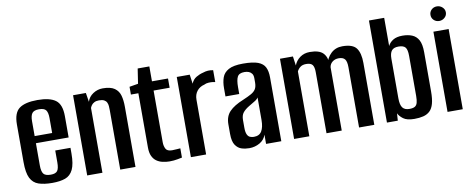

<svg xmlns="http://www.w3.org/2000/svg" viewBox="-59 -901 2879 1167"><g transform="rotate(-10 1381.0 -317.5)"><path d="M185 8Q134 8 100.5 -3.5Q67 -15 50.5 -48Q34 -81 34 -147V-379Q34 -451 70 -477.5Q106 -504 182 -504Q258 -504 294 -477.5Q330 -451 330 -379V-247H128V-110Q128 -73 139.5 -58Q151 -43 184 -43Q214 -43 225 -57.5Q236 -72 236 -110V-183H330V-148Q330 -83 313.5 -49Q297 -15 265 -3.5Q233 8 185 8ZM128 -291H236V-383Q236 -417 225 -432Q214 -447 182 -447Q151 -447 139.5 -432Q128 -417 128 -383Z M401 0V-495H480L489 -439Q498 -469 525.5 -487Q553 -505 585 -505Q634 -505 658.5 -487.5Q683 -470 691 -440.5Q699 -411 699 -373V0H605V-366Q605 -380 604 -392.5Q603 -405 598 -415Q593 -425 582 -431Q571 -437 550 -437Q533 -437 521.5 -431Q510 -425 504 -416.5Q498 -408 495 -400V0Z M909 3Q887 3 866 -2Q845 -7 829 -18.5Q813 -30 803.5 -50.5Q794 -71 794 -103V-438H748V-486L802 -495L816 -587H888V-495H987V-438H888V-119Q888 -96 897 -78.5Q906 -61 936 -61Q949 -61 965.5 -62.5Q982 -64 987 -64V-7Q982 -6 959 -1.5Q936 3 909 3Z M1041 0V-495H1121L1129 -438Q1139 -463 1160 -475.5Q1181 -488 1203 -493Q1234 -504 1266 -497V-424Q1263 -425 1251 -426.5Q1239 -428 1224 -427Q1209 -426 1198 -420Q1169 -413 1152 -391.5Q1135 -370 1135 -338V0Z M1401 8Q1376 8 1353.5 1Q1331 -6 1315.5 -28.5Q1300 -51 1300 -98V-157Q1300 -206 1328.5 -235.5Q1357 -265 1414 -288Q1447 -302 1466.5 -313Q1486 -324 1495 -339Q1504 -354 1504 -380V-405Q1504 -424 1496.5 -434Q1489 -444 1477.5 -448.5Q1466 -453 1451 -453Q1418 -453 1407.5 -433Q1397 -413 1397 -369V-327H1312V-378Q1312 -415 1322 -443.5Q1332 -472 1362 -488.5Q1392 -505 1451 -505Q1512 -505 1543.5 -493Q1575 -481 1587 -456.5Q1599 -432 1599 -394V0H1505V-57Q1495 -26 1465.5 -9Q1436 8 1401 8ZM1440 -55Q1474 -55 1488.5 -79.5Q1503 -104 1503 -148V-287Q1496 -275 1478 -265Q1460 -255 1443 -244Q1418 -229 1405 -212.5Q1392 -196 1392 -167V-120Q1392 -93 1398.5 -78.5Q1405 -64 1416.5 -59.5Q1428 -55 1440 -55Z M1678 0V-495H1758L1766 -438Q1777 -467 1802.5 -485.5Q1828 -504 1863 -504Q1920 -504 1944 -480Q1968 -456 1970 -410H1958Q1965 -450 1993.5 -477Q2022 -504 2064 -504Q2128 -504 2150.5 -473.5Q2173 -443 2173 -382V0H2079V-372Q2079 -408 2067.5 -422Q2056 -436 2030 -436Q2007 -436 1991 -423.5Q1975 -411 1972 -391V0H1878V-377Q1878 -409 1867.5 -422.5Q1857 -436 1829 -436Q1806 -436 1792.5 -425.5Q1779 -415 1772 -400V0Z M2420 7Q2374 7 2351.5 -10Q2329 -27 2321 -45L2318 0H2251V-630H2345V-456Q2355 -477 2377 -490.5Q2399 -504 2435 -504Q2469 -504 2494.5 -493.5Q2520 -483 2534 -457Q2548 -431 2548 -382V-140Q2548 -94 2540 -65Q2532 -36 2515.5 -20.5Q2499 -5 2475 1Q2451 7 2420 7ZM2400 -58Q2422 -58 2433.5 -64.5Q2445 -71 2449.5 -86.5Q2454 -102 2454 -129V-376Q2454 -415 2442 -429Q2430 -443 2400 -443Q2370 -443 2357.5 -427Q2345 -411 2345 -378V-133Q2345 -93 2358 -75.5Q2371 -58 2400 -58Z M2625 0V-495H2719V0ZM2672 -553Q2652 -553 2638.5 -566Q2625 -579 2625 -598Q2625 -617 2638.5 -630Q2652 -643 2672 -643Q2691 -643 2705.5 -630Q2720 -617 2720 -598Q2720 -579 2705.5 -566Q2691 -553 2672 -553Z"/></g></svg>

Font: Alumni Sans SemiBold
Style: Regular
Weight: 600
Designer: Robert E. Leuschke
Foundry: Robert E. Leuschke
Version: Version 1.018